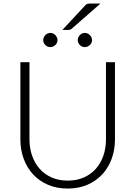

<svg xmlns="http://www.w3.org/2000/svg" viewBox="-20 -1060 767 1088"><path d="M95.5 0ZM363.5 -36.5Q414.5 -36.5 454.8 -54.2Q495 -72 523 -103.5Q551 -135 565.8 -177.8Q580.5 -220.5 580.5 -270V-707.5H631.5V-270Q631.5 -211.5 613 -160.8Q594.5 -110 559.8 -72.2Q525 -34.5 475.2 -13Q425.5 8.5 363.5 8.5Q301.5 8.5 251.8 -13Q202 -34.5 167.2 -72.2Q132.5 -110 114 -160.8Q95.5 -211.5 95.5 -270V-707.5H147V-270.5Q147 -221 161.8 -178.2Q176.5 -135.5 204.2 -104Q232 -72.5 272.2 -54.5Q312.5 -36.5 363.5 -36.5ZM549.5 -1040 385.5 -896.5Q381 -892.5 376.5 -891.5Q372 -890.5 366 -890.5H333.5L462.5 -1029Q468.5 -1036 474.8 -1038Q481 -1040 493 -1040ZM306 -832.5Q306 -824.5 302.5 -817.2Q299 -810 293.5 -804.8Q288 -799.5 280.5 -796.2Q273 -793 265 -793Q257 -793 249.8 -796.2Q242.5 -799.5 237 -804.8Q231.5 -810 228.2 -817.2Q225 -824.5 225 -832.5Q225 -840.5 228.2 -848Q231.5 -855.5 237 -861.2Q242.5 -867 249.8 -870.2Q257 -873.5 265 -873.5Q273 -873.5 280.5 -870.2Q288 -867 293.5 -861.2Q299 -855.5 302.5 -848Q306 -840.5 306 -832.5ZM501.5 -832.5Q501.5 -824.5 498.2 -817.2Q495 -810 489.2 -804.8Q483.5 -799.5 476.2 -796.2Q469 -793 461 -793Q452.5 -793 445.2 -796.2Q438 -799.5 432.5 -804.8Q427 -810 423.8 -817.2Q420.5 -824.5 420.5 -832.5Q420.5 -849 432.5 -861.2Q444.5 -873.5 461 -873.5Q469 -873.5 476.2 -870.2Q483.5 -867 489.2 -861.2Q495 -855.5 498.2 -848Q501.5 -840.5 501.5 -832.5Z"/></svg>

Font: Lato Light
Style: Regular
Weight: 300
Designer: Lukasz Dziedzic
Foundry: tyPoland Lukasz Dziedzic
Version: Version 2.007; 2014-02-27